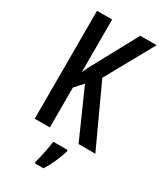

<svg xmlns="http://www.w3.org/2000/svg" viewBox="-230 -796 930 1100"><g transform="rotate(30 235.5 -246.5)"><path d="M471 0 288 -397 464 -714H356L221 -465C195 -419 178 -385 170 -365V-714H70V0H170V-264L219 -318L360 0ZM323 71V61H228C224 101 208 174 198 209V221H255C282 180 309 121 323 71Z"/></g></svg>

Font: Noto Sans Lao ExtraCondensed Medium
Style: Regular
Weight: 500
Width: 2
Designer: Monotype Design Team
Foundry: Monotype Imaging Inc.
Version: Version 2.003